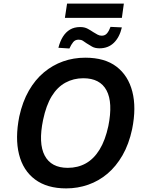

<svg xmlns="http://www.w3.org/2000/svg" viewBox="-20 -1035 807 1065"><path d="M347 10Q241 10 174.5 -39.5Q108 -89 85.5 -179Q63 -269 87 -389Q105 -471 140 -532Q175 -593 223.5 -633.5Q272 -674 330 -694.5Q388 -715 453 -715Q561 -715 626 -665.5Q691 -616 714 -527Q737 -438 713 -319Q695 -235 659.5 -173.5Q624 -112 576 -71.5Q528 -31 469.5 -10.5Q411 10 347 10ZM356 -104Q412 -104 456.5 -129Q501 -154 532.5 -205.5Q564 -257 581 -336Q607 -466 571 -533.5Q535 -601 442 -601Q388 -601 343 -576.5Q298 -552 267 -501.5Q236 -451 219 -370Q192 -240 228 -172Q264 -104 356 -104ZM340 -936 352 -1015H667L656 -936ZM532 -767Q507 -767 490.5 -776.5Q474 -786 460 -795Q449 -803 439.5 -809Q430 -815 416 -815Q397 -815 386 -801.5Q375 -788 365 -766L304 -770Q313 -806 329 -831.5Q345 -857 368.5 -871Q392 -885 425 -885Q449 -885 466.5 -875.5Q484 -866 497 -857Q510 -849 521 -843Q532 -837 544 -837Q563 -837 574 -850.5Q585 -864 593 -886L656 -883Q643 -828 611.5 -797.5Q580 -767 532 -767Z"/></svg>

Font: Nunito Sans 7pt SemiCondensed
Style: Bold Italic
Weight: 700
Width: 4
Italic angle: -9°
Designer: Vernon Adams
Foundry: Vernon Adams
Version: Version 3.101;gftools[0.9.27]